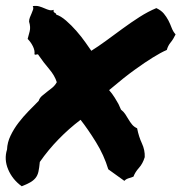

<svg xmlns="http://www.w3.org/2000/svg" viewBox="-35 -610 627 663"><path d="M338.9 -25.4Q324.2 -74.2 296.4 -119.1Q268.6 -164.1 243.2 -196.3Q203.1 -166 167.5 -129.4Q131.8 -92.8 102.5 -50.8Q100.6 -30.3 97.7 -17.1Q94.7 -3.9 87.4 4.9Q80.1 13.7 68.8 20Q57.6 26.4 40 33.2Q7.8 9.8 -6.8 -24.9Q-21.5 -59.6 -10.7 -93.8Q-9.8 -118.2 1.5 -141.6Q12.7 -165 28.8 -186Q44.9 -207 63.5 -226.1Q82 -245.1 98.6 -261.7Q101.6 -271.5 109.9 -278.8Q118.2 -286.1 127.4 -293Q136.7 -299.8 146 -307.6Q155.3 -315.4 161.1 -326.2Q154.3 -348.6 134.8 -371.6Q115.2 -394.5 98.6 -418.9Q96.7 -423.8 91.3 -421.9Q85.9 -419.9 84 -422.9Q85.9 -435.5 78.6 -450.2Q71.3 -464.8 60.5 -475.6Q63.5 -486.3 67.4 -501.5Q71.3 -516.6 65.4 -535.2Q65.4 -543 68.4 -550.3Q71.3 -557.6 74.2 -564Q77.1 -570.3 79.1 -576.7Q81.1 -583 78.1 -588.9Q90.8 -590.8 100.6 -587.9Q110.4 -585 119.1 -581.1Q127.9 -577.1 135.3 -575.2Q142.6 -573.2 150.4 -576.2Q149.4 -571.3 150.4 -569.3Q151.4 -567.4 153.3 -566.4Q155.3 -565.4 157.2 -564Q159.2 -562.5 159.2 -559.6Q174.8 -554.7 193.4 -538.6Q211.9 -522.5 229 -502.9Q246.1 -483.4 259.8 -463.9Q273.4 -444.3 280.3 -434.6Q303.7 -449.2 331.1 -469.2Q358.4 -489.3 387.7 -510.7Q417 -532.2 446.8 -551.3Q476.6 -570.3 504.9 -582Q521.5 -574.2 530.8 -563Q540 -551.8 546.4 -539.6Q552.7 -527.3 557.6 -514.2Q562.5 -501 571.3 -491.2Q563.5 -474.6 554.2 -463.4Q544.9 -452.1 541 -437.5Q520.5 -428.7 492.2 -411.1Q466.8 -395.5 430.2 -369.1Q393.6 -342.8 341.8 -298.8Q353.5 -285.2 361.3 -272.5Q369.1 -259.8 374 -251Q378.9 -240.2 382.8 -231.4Q391.6 -224.6 397.5 -215.8Q403.3 -207 408.7 -197.8Q414.1 -188.5 420.9 -180.2Q427.7 -171.9 438.5 -167Q444.3 -137.7 455.1 -114.7Q465.8 -91.8 464.8 -67.4Q458 -44.9 444.8 -30.3Q431.6 -15.6 425.8 0Q417 2.9 408.2 5.9Q399.4 8.8 394.5 14.6Z"/></svg>

Font: Permanent Marker
Style: Regular
Weight: 400
Designer: Font Diner, Inc
Foundry: Font Diner, Inc
Version: Version 1.000